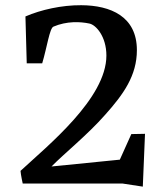

<svg xmlns="http://www.w3.org/2000/svg" viewBox="-20 -694 623 726"><path d="M65.9 0H443.4L520 11.7L528.3 -188L476.6 -187C436.5 -97.2 434.6 -93.3 433.1 -90.3L174.8 -64.5C223.1 -113.8 311.5 -184.6 377.9 -260.3C446.8 -337.4 497.6 -408.2 497.6 -504.4C497.6 -631.8 398.4 -673.8 287.1 -674.3C213.4 -674.8 134.8 -657.2 76.2 -631.8L81.1 -454.6H139.6C157.7 -515.1 167.5 -587.4 182.1 -593.3C232.4 -614.7 283.7 -612.3 317.9 -605C342.8 -600.1 382.3 -556.2 382.3 -483.9C382.3 -321.8 160.2 -143.1 57.6 -47.9C58.6 -32.7 65.9 0 65.9 0Z"/></svg>

Font: Donegal One
Style: Regular
Weight: 400
Designer: Gary Lonergan
Foundry: Sorkin Type Co.
Version: Version 1.004